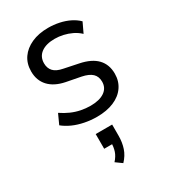

<svg xmlns="http://www.w3.org/2000/svg" viewBox="-189 -592 849 960"><g transform="rotate(-30 235.0 -112.0)"><path d="M237 9Q201 9 166 2Q131 -5 102 -18Q73 -31 51 -49L77 -106Q102 -89 128 -77.5Q154 -66 181.5 -60.5Q209 -55 236 -55Q288 -55 317 -75Q346 -95 346 -131Q346 -161 327.5 -178.5Q309 -196 270 -204L187 -220Q127 -232 95.5 -266Q64 -300 64 -352Q64 -397 86.5 -429.5Q109 -462 150 -480.5Q191 -499 246 -499Q278 -499 309 -492.5Q340 -486 366.5 -473Q393 -460 412 -441L385 -384Q366 -402 343 -413Q320 -424 295.5 -429.5Q271 -435 247 -435Q197 -435 168.5 -414Q140 -393 140 -355Q140 -327 156.5 -309Q173 -291 210 -284L292 -267Q357 -254 389 -220.5Q421 -187 421 -134Q421 -91 398.5 -58.5Q376 -26 334.5 -8.5Q293 9 237 9ZM234 275 198 249Q218 227 225.5 204.5Q233 182 233 154L249 165H187V80H282V144Q282 183 271 215.5Q260 248 234 275Z"/></g></svg>

Font: Nunito Sans 10pt SemiCondensed
Style: Regular
Weight: 400
Width: 4
Designer: Vernon Adams
Foundry: Vernon Adams
Version: Version 3.101;gftools[0.9.27]